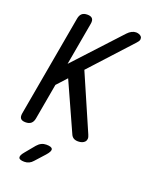

<svg xmlns="http://www.w3.org/2000/svg" viewBox="-175 -839 950 1177"><g transform="rotate(20 300.0 -250.0)"><path d="M108 -35Q104 -12 91 -1Q78 10 55 10Q32 10 23 -1Q14 -12 18 -35L135 -695Q139 -718 151.5 -729Q164 -740 187 -740Q210 -740 219.5 -729Q229 -718 225 -695ZM156 -394 450 -712Q463 -726 477 -733Q491 -740 505 -740Q514 -740 524 -736.5Q534 -733 539.5 -726Q545 -719 544 -708.5Q543 -698 530 -684L131 -248ZM273 -442 443 -51Q450 -36 449 -24.5Q448 -13 441 -5.5Q434 2 423 6Q412 10 398 10Q379 10 367.5 2.5Q356 -5 350 -20L198 -357ZM164 124Q177 109 191.5 102Q206 95 223 95Q258 95 263 109Q268 123 242 152L186 214Q175 227 161 233.5Q147 240 131 240Q99 240 94.5 226.5Q90 213 112 187Z"/></g></svg>

Font: Maple Mono
Style: Italic
Weight: 400
Italic angle: -10°
Monospace: yes
Designer: subframe7536
Version: Version 7.300